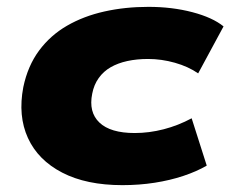

<svg xmlns="http://www.w3.org/2000/svg" viewBox="-20 -529 672 560"><path d="M337 11Q232 11 161.5 -25.5Q91 -62 61.5 -126.5Q32 -191 48 -275Q61 -337 94 -381.5Q127 -426 175.5 -454Q224 -482 284.5 -495.5Q345 -509 413 -509Q482 -509 541 -493.5Q600 -478 632 -452L558 -315Q529 -335 490 -346Q451 -357 412 -357Q379 -357 351.5 -351Q324 -345 303 -333Q282 -321 268 -301.5Q254 -282 249 -256Q238 -202 270 -171.5Q302 -141 373 -141Q415 -141 457.5 -152Q500 -163 539 -184L583 -46Q554 -29 515 -16Q476 -3 431 4Q386 11 337 11Z"/></svg>

Font: Nunito Sans 10pt Expanded Black
Style: Italic
Weight: 900
Width: 7
Italic angle: -9°
Designer: Vernon Adams
Foundry: Vernon Adams
Version: Version 3.101;gftools[0.9.27]